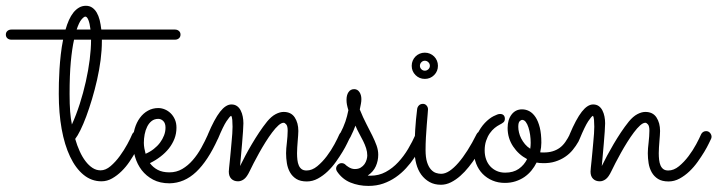

<svg xmlns="http://www.w3.org/2000/svg" viewBox="-197 -606 2429 650"><path d="M414.1 -488.8Q414.1 -481 408.7 -476.3Q403.3 -471.7 395.5 -471.7H147.9V-466.3Q147.9 -436.5 143.6 -402.8Q139.2 -369.1 131.6 -335.7Q124 -302.2 114.5 -270.5Q105 -238.8 95 -211.9Q85 -185.1 75.2 -165.3Q65.4 -145.5 57.6 -135.7Q64 -113.3 72.8 -94Q81.5 -74.7 92.5 -60.3Q103.5 -45.9 116.2 -37.6Q128.9 -29.3 143.6 -29.3Q160.6 -29.3 177.5 -43.7Q194.3 -58.1 208.7 -77.9Q223.1 -97.7 234.1 -117.9Q245.1 -138.2 250 -150.4Q254.9 -162.1 267.1 -162.1Q275.4 -162.1 280.5 -156.2Q285.6 -150.4 285.6 -143.6Q285.6 -140.1 284.2 -136.7Q282.7 -133.3 277.1 -121.1Q271.5 -108.9 262.5 -92.8Q253.4 -76.7 241.5 -58.8Q229.5 -41 214.6 -26.4Q199.7 -11.7 182.6 -2Q165.5 7.8 146.5 7.8Q112.8 7.8 85.9 -14.2Q59.1 -36.1 40.3 -75.7Q21.5 -115.2 11.7 -169.4Q2 -223.6 2 -288.1Q2 -304.2 2.4 -325.9Q2.9 -347.7 4.4 -371.8Q5.9 -396 8.8 -421.6Q11.7 -447.3 16.6 -471.7H-158.7Q-166.5 -471.7 -171.9 -476.3Q-177.2 -481 -177.2 -488.8Q-177.2 -496.6 -171.9 -501.2Q-166.5 -505.9 -158.7 -505.9H24.9Q29.8 -523.4 36.4 -538.1Q43 -552.7 51.5 -563.5Q60.1 -574.2 70.6 -580.3Q81.1 -586.4 93.8 -586.4Q106 -586.4 115 -580.3Q124 -574.2 130.4 -563.5Q136.7 -552.7 140.4 -538.1Q144 -523.4 146 -505.9H395.5Q403.3 -505.9 408.7 -501.2Q414.1 -496.6 414.1 -488.8ZM46.4 -184.6Q61 -216.8 73 -254.2Q85 -291.5 93.5 -329.6Q102.1 -367.7 106.7 -404.3Q111.3 -440.9 111.3 -471.7H53.7Q46.9 -441.4 42.7 -396.7Q38.6 -352.1 38.6 -288.1Q38.6 -252.4 40.5 -228.3Q42.5 -204.1 46.4 -184.6ZM91.8 -549.8Q87.4 -549.8 79.1 -540.3Q70.8 -530.8 62.5 -505.9H109.4Q106.9 -526.4 102.3 -538.1Q97.7 -549.8 91.8 -549.8ZM54.2 -149.4V-148.9Z M310.5 -53.7Q320.8 -39.6 336.9 -31Q353 -22.5 376.5 -22.5Q400.4 -22.5 419.9 -33.9Q439.5 -45.4 455.6 -64Q471.7 -82.5 484.4 -105.5Q497.1 -128.4 507.3 -151.4Q509.8 -156.7 514.2 -159.4Q518.6 -162.1 523.9 -162.1Q532.2 -162.1 537.4 -156.2Q542.5 -150.4 542.5 -143.6Q542.5 -141.1 542 -139.4Q541.5 -137.7 540.5 -135.7Q506.8 -61.5 467 -23.9Q427.2 13.7 377 14.6Q344.7 14.6 321.3 2.2Q297.9 -10.3 282.7 -30Q267.6 -49.8 260.3 -74.7Q252.9 -99.6 252.9 -124.5Q252.9 -149.4 259 -170.4Q265.1 -191.4 276.6 -207Q288.1 -222.7 304 -231.4Q319.8 -240.2 338.9 -240.2Q350.1 -240.2 361.1 -235.6Q372.1 -231 380.9 -222.4Q389.6 -213.9 395 -201.7Q400.4 -189.5 400.4 -173.8Q400.4 -153.8 393.6 -136.2Q386.7 -118.7 374.8 -103.5Q362.8 -88.4 346.2 -75.7Q329.6 -63 310.5 -53.7ZM295.9 -85.4Q311 -91.8 323.5 -101.6Q335.9 -111.3 344.7 -123Q353.5 -134.8 358.4 -147.7Q363.3 -160.6 363.3 -173.8Q363.3 -188.5 356 -196Q348.6 -203.6 338.9 -203.6Q325.7 -203.6 316.4 -196.3Q307.1 -189 301.3 -177.2Q295.4 -165.5 292.7 -151.1Q290 -136.7 290 -122.6Q290 -113.8 291.7 -104Q293.5 -94.2 295.9 -85.4Z M615.7 -43.9Q623.5 -60.1 633.8 -79.3Q644 -98.6 655.8 -118.4Q667.5 -138.2 680.4 -157.7Q693.4 -177.2 707.5 -194.8Q721.7 -211.9 736.1 -219.5Q750.5 -227.1 763.2 -227.1Q788.6 -227.1 800.8 -208.5Q813 -189.9 813 -162.6Q813 -156.2 812.3 -147.2Q811.5 -138.2 810.8 -127.9Q810.1 -117.7 809.3 -107.2Q808.6 -96.7 808.6 -87.4Q808.6 -75.7 809.8 -64.9Q811 -54.2 814.5 -46.1Q817.9 -38.1 824.2 -33.4Q830.6 -28.8 840.8 -28.8Q859.4 -28.8 877 -43.2Q894.5 -57.6 909.4 -77.4Q924.3 -97.2 935.3 -117.7Q946.3 -138.2 951.7 -150.9Q954.1 -156.2 958.7 -159.2Q963.4 -162.1 968.8 -162.1Q977.1 -162.1 982.2 -156Q987.3 -149.9 987.3 -143.1Q987.3 -139.6 985.8 -136.2Q983.9 -132.3 978 -120.1Q972.2 -107.9 962.6 -92Q953.1 -76.2 940.4 -58.3Q927.7 -40.5 912.4 -25.9Q897 -11.2 879.2 -1.5Q861.3 8.3 841.8 8.3Q819.8 8.3 806.2 -0.2Q792.5 -8.8 784.7 -22.7Q776.9 -36.6 774.2 -53.5Q771.5 -70.3 771.5 -87.4Q771.5 -94.7 772.2 -104Q772.9 -113.3 774.2 -123.5Q775.4 -133.8 776.1 -144Q776.9 -154.3 776.9 -163.6Q776.9 -179.2 772 -184.8Q767.1 -190.4 763.2 -190.4Q755.4 -190.4 745.4 -181.4Q735.4 -172.4 724.4 -157.7Q713.4 -143.1 701.9 -124.8Q690.4 -106.4 680.4 -88.4Q670.4 -70.3 661.9 -54Q653.3 -37.6 648.4 -26.9Q638.7 -6.3 628.9 0.7Q619.1 7.8 608.9 7.8Q594.7 7.8 586.2 -0.7Q577.6 -9.3 577.6 -24.9Q577.6 -28.3 578.6 -38.3Q579.6 -48.3 581.1 -62.3Q582.5 -76.2 584 -92.3Q585.4 -108.4 586.9 -124.3Q588.4 -140.1 589.4 -153.8Q590.3 -167.5 590.3 -176.8Q590.3 -189 589.4 -200.2Q588.4 -211.4 585.4 -213.9Q581.1 -212.4 569.8 -195.6Q558.6 -178.7 541 -136.2Q538.6 -130.9 533.7 -127.9Q528.8 -125 523.4 -125Q515.1 -125 510.3 -130.6Q505.4 -136.2 505.4 -143.6Q505.4 -147 506.8 -150.9Q528.8 -203.1 548.1 -227.8Q567.4 -252.4 586.4 -252.4Q597.7 -252.4 605.5 -246.8Q613.3 -241.2 617.9 -231.9Q622.6 -222.7 624.8 -211.4Q627 -200.2 627 -188.5Q627 -179.7 625.7 -161.1Q624.5 -142.6 622.6 -121.3Q620.6 -100.1 618.9 -79.1Q617.2 -58.1 615.7 -43.9Z M1006.3 -180.7Q1003.4 -172.9 999.3 -163.1Q995.1 -153.3 989.7 -142.6Q985.4 -134.3 980.7 -129.6Q976.1 -125 968.8 -125Q960.4 -125 955.6 -130.1Q950.7 -135.3 950.7 -142.1Q950.7 -144.5 951.2 -146.2Q951.7 -147.9 953.6 -151.9Q966.3 -176.3 972.4 -194.6Q978.5 -212.9 982.4 -232.9Q979 -244.1 977.5 -252Q976.1 -259.8 976.1 -268.1Q976.1 -284.2 982.9 -294.2Q989.7 -304.2 1002 -304.2Q1013.2 -304.2 1019.8 -294.4Q1026.4 -284.7 1026.4 -270.5Q1026.4 -262.7 1024.9 -254.9Q1023.4 -247.1 1021 -235.4Q1032.2 -207.5 1043.5 -186Q1054.7 -164.6 1063.5 -146.7Q1072.3 -128.9 1077.9 -113.3Q1083.5 -97.7 1083.5 -82Q1083.5 -61.5 1075.2 -43Q1066.9 -24.4 1047.9 -11.7Q1050.3 -11.2 1052.7 -11.2Q1055.2 -11.2 1057.6 -11.2Q1085.4 -11.2 1108.9 -23.9Q1132.3 -36.6 1151.1 -56.9Q1169.9 -77.1 1184.6 -101.8Q1199.2 -126.5 1210 -150.9Q1214.8 -162.1 1223.6 -162.1Q1231.9 -162.1 1236.6 -156.2Q1241.2 -150.4 1241.2 -143.6Q1241.2 -139.6 1239.7 -136.2Q1234.4 -123 1225.8 -106.2Q1217.3 -89.4 1205.3 -71.5Q1193.4 -53.7 1177.7 -36.6Q1162.1 -19.5 1142.8 -6.1Q1123.5 7.3 1100.6 15.4Q1077.6 23.4 1050.3 23.4Q1017.6 23.4 989.5 12Q961.4 0.5 943.8 -25.9Q940.9 -30.3 940.9 -35.2Q940.9 -42.5 946.5 -48.1Q952.1 -53.7 959.5 -53.7Q967.3 -53.7 972.7 -48.3Q973.1 -47.4 976.1 -45.2Q979 -43 983.2 -40.3Q987.3 -37.6 992.9 -35.6Q998.5 -33.7 1004.4 -33.7Q1016.1 -33.7 1024.2 -38.6Q1032.2 -43.5 1037.1 -50.5Q1042 -57.6 1044.2 -65.7Q1046.4 -73.7 1046.4 -79.6Q1046.4 -91.8 1042.5 -104Q1038.6 -116.2 1032.5 -128.4Q1026.4 -140.6 1019.3 -153.6Q1012.2 -166.5 1006.3 -180.7Z M1285.6 -383.3Q1285.6 -364.7 1272.7 -351.8Q1259.8 -338.9 1241.2 -338.9Q1222.7 -338.9 1209.7 -351.8Q1196.8 -364.7 1196.8 -383.3Q1196.8 -392.6 1200.2 -400.6Q1203.6 -408.7 1209.7 -414.8Q1215.8 -420.9 1223.9 -424.3Q1231.9 -427.7 1241.2 -427.7Q1250.5 -427.7 1258.5 -424.3Q1266.6 -420.9 1272.7 -414.8Q1278.8 -408.7 1282.2 -400.6Q1285.6 -392.6 1285.6 -383.3ZM1206.5 -97.2Q1206.5 -167.5 1215.3 -237.3Q1216.3 -244.1 1221.4 -249.3Q1226.6 -254.4 1234.9 -254.4Q1242.2 -254.4 1247.1 -248.8Q1252 -243.2 1252 -235.8Q1252 -232.9 1250.7 -218.3Q1249.5 -203.6 1247.8 -183.3Q1246.1 -163.1 1244.9 -140.4Q1243.7 -117.7 1243.7 -98.6Q1243.7 -72.8 1248.8 -56.9Q1253.9 -41 1262 -32.2Q1270 -23.4 1279.1 -20.5Q1288.1 -17.6 1296.4 -17.6Q1310.1 -17.6 1324.7 -27.3Q1339.4 -37.1 1354.7 -54.7Q1370.1 -72.3 1385.7 -96.9Q1401.4 -121.6 1416.5 -151.9Q1418.9 -156.7 1423.3 -159.4Q1427.7 -162.1 1433.1 -162.1Q1440.9 -162.1 1446 -156.2Q1451.2 -150.4 1451.2 -143.6Q1451.2 -138.7 1449.2 -135.3Q1443.4 -124 1434.6 -107.9Q1425.8 -91.8 1414.6 -74.7Q1403.3 -57.6 1389.9 -40.8Q1376.5 -23.9 1361.3 -10.5Q1346.2 2.9 1329.6 11.2Q1313 19.5 1295.9 19.5Q1273.9 19.5 1257.3 10.3Q1240.7 1 1229.2 -14.6Q1217.8 -30.3 1212.2 -51.5Q1206.5 -72.8 1206.5 -97.2ZM1258.3 -383.3Q1258.3 -390.1 1253.2 -395.3Q1248 -400.4 1241.2 -400.4Q1234.4 -400.4 1229.5 -395.3Q1224.6 -390.1 1224.6 -383.3Q1224.6 -376.5 1229.5 -371.6Q1234.4 -366.7 1241.2 -366.7Q1248 -366.7 1253.2 -371.6Q1258.3 -376.5 1258.3 -383.3Z M1641.1 -53.7Q1628.9 -53.7 1619.6 -55.7Q1612.3 -41 1602.1 -28.6Q1591.8 -16.1 1578.4 -6.8Q1564.9 2.4 1548.3 7.8Q1531.7 13.2 1512.2 13.2Q1489.3 13.2 1470.2 5.1Q1451.2 -2.9 1437 -17.3Q1422.9 -31.7 1415 -52Q1407.2 -72.3 1407.2 -96.7Q1407.2 -127.9 1418.5 -151.1Q1429.7 -174.3 1444.3 -189.7Q1459 -205.1 1473.6 -212.6Q1488.3 -220.2 1495.6 -220.2Q1503.9 -220.2 1508.1 -215.8Q1512.2 -211.4 1512.2 -204.1Q1512.2 -195.8 1507.1 -191.7Q1502 -187.5 1494.1 -183.6Q1486.3 -179.7 1477.5 -172.6Q1468.8 -165.5 1461.2 -154.8Q1453.6 -144 1448.7 -129.4Q1443.8 -114.7 1443.8 -96.7Q1443.8 -80.6 1448.7 -66.7Q1453.6 -52.7 1462.9 -42.7Q1472.2 -32.7 1484.9 -27.1Q1497.6 -21.5 1513.2 -21.5Q1541 -21.5 1559.3 -34.4Q1577.6 -47.4 1587.4 -67.4Q1558.6 -82.5 1540 -110.4Q1521.5 -138.2 1521.5 -172.9Q1521.5 -200.7 1534.9 -218.3Q1548.3 -235.8 1570.3 -235.8Q1583.5 -235.8 1595.2 -229.5Q1606.9 -223.1 1616 -209.5Q1625 -195.8 1630.4 -174.3Q1635.7 -152.8 1635.7 -123Q1635.7 -107.4 1631.8 -90.3Q1634.8 -89.8 1637.7 -89.8Q1640.6 -89.8 1644 -89.8Q1660.6 -89.8 1673.8 -93.8Q1687 -97.7 1697.8 -105.5Q1708.5 -113.3 1717 -125.5Q1725.6 -137.7 1733.4 -153.8Q1734.9 -156.7 1739.7 -159.4Q1744.6 -162.1 1749.5 -162.1Q1755.9 -162.1 1761.5 -157Q1767.1 -151.9 1767.1 -143.6Q1767.1 -139.6 1765.1 -135Q1763.2 -130.4 1761.2 -126.5Q1752.9 -111.8 1741.9 -98.4Q1731 -85 1716.1 -75Q1701.2 -64.9 1682.6 -59.1Q1664.1 -53.2 1641.1 -53.7ZM1557.6 -176.8Q1557.6 -167.5 1560.1 -157.2Q1562.5 -147 1567.6 -137Q1572.8 -127 1580.3 -117.9Q1587.9 -108.9 1598.1 -102.5Q1599.6 -112.8 1599.6 -122.6Q1599.6 -135.7 1597.7 -149.4Q1595.7 -163.1 1592 -174.6Q1588.4 -186 1583 -193.1Q1577.6 -200.2 1570.3 -200.2Q1567.4 -200.2 1562.5 -195.8Q1557.6 -191.4 1557.6 -176.8Z M1840.3 -43.9Q1848.1 -60.1 1858.4 -79.3Q1868.7 -98.6 1880.4 -118.4Q1892.1 -138.2 1905 -157.7Q1918 -177.2 1932.1 -194.8Q1946.3 -211.9 1960.7 -219.5Q1975.1 -227.1 1987.8 -227.1Q2013.2 -227.1 2025.4 -208.5Q2037.6 -189.9 2037.6 -162.6Q2037.6 -156.2 2036.9 -147.2Q2036.1 -138.2 2035.4 -127.9Q2034.7 -117.7 2033.9 -107.2Q2033.2 -96.7 2033.2 -87.4Q2033.2 -75.7 2034.4 -64.9Q2035.6 -54.2 2039.1 -46.1Q2042.5 -38.1 2048.8 -33.4Q2055.2 -28.8 2065.4 -28.8Q2084 -28.8 2101.6 -43.2Q2119.1 -57.6 2134 -77.4Q2148.9 -97.2 2159.9 -117.7Q2170.9 -138.2 2176.3 -150.9Q2178.7 -156.2 2183.3 -159.2Q2188 -162.1 2193.4 -162.1Q2201.7 -162.1 2206.8 -156Q2211.9 -149.9 2211.9 -143.1Q2211.9 -139.6 2210.4 -136.2Q2208.5 -132.3 2202.6 -120.1Q2196.8 -107.9 2187.3 -92Q2177.7 -76.2 2165 -58.3Q2152.3 -40.5 2137 -25.9Q2121.6 -11.2 2103.8 -1.5Q2085.9 8.3 2066.4 8.3Q2044.4 8.3 2030.8 -0.2Q2017.1 -8.8 2009.3 -22.7Q2001.5 -36.6 1998.8 -53.5Q1996.1 -70.3 1996.1 -87.4Q1996.1 -94.7 1996.8 -104Q1997.6 -113.3 1998.8 -123.5Q2000 -133.8 2000.7 -144Q2001.5 -154.3 2001.5 -163.6Q2001.5 -179.2 1996.6 -184.8Q1991.7 -190.4 1987.8 -190.4Q1980 -190.4 1970 -181.4Q1960 -172.4 1949 -157.7Q1938 -143.1 1926.5 -124.8Q1915 -106.4 1905 -88.4Q1895 -70.3 1886.5 -54Q1877.9 -37.6 1873 -26.9Q1863.3 -6.3 1853.5 0.7Q1843.8 7.8 1833.5 7.8Q1819.3 7.8 1810.8 -0.7Q1802.2 -9.3 1802.2 -24.9Q1802.2 -28.3 1803.2 -38.3Q1804.2 -48.3 1805.7 -62.3Q1807.1 -76.2 1808.6 -92.3Q1810.1 -108.4 1811.5 -124.3Q1813 -140.1 1814 -153.8Q1814.9 -167.5 1814.9 -176.8Q1814.9 -189 1814 -200.2Q1813 -211.4 1810.1 -213.9Q1805.7 -212.4 1794.4 -195.6Q1783.2 -178.7 1765.6 -136.2Q1763.2 -130.9 1758.3 -127.9Q1753.4 -125 1748 -125Q1739.7 -125 1734.9 -130.6Q1730 -136.2 1730 -143.6Q1730 -147 1731.4 -150.9Q1753.4 -203.1 1772.7 -227.8Q1792 -252.4 1811 -252.4Q1822.3 -252.4 1830.1 -246.8Q1837.9 -241.2 1842.5 -231.9Q1847.2 -222.7 1849.4 -211.4Q1851.6 -200.2 1851.6 -188.5Q1851.6 -179.7 1850.3 -161.1Q1849.1 -142.6 1847.2 -121.3Q1845.2 -100.1 1843.5 -79.1Q1841.8 -58.1 1840.3 -43.9Z"/></svg>

Font: Sacramento
Style: Regular
Weight: 400
Designer: Astigmatic (AOETI)
Foundry: Astigmatic (AOETI)
Version: Version 1.000